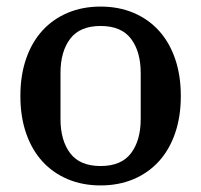

<svg xmlns="http://www.w3.org/2000/svg" viewBox="-20 -552 612 584"><path d="M286 -47Q349 -47 378.5 -86Q408 -125 408 -190V-330Q408 -395 378.5 -434Q349 -473 286 -473Q223 -473 193.5 -434Q164 -395 164 -330V-190Q164 -125 193.5 -86Q223 -47 286 -47ZM286 12Q231 12 186 -7Q141 -26 109 -61Q77 -96 59.5 -146.5Q42 -197 42 -260Q42 -323 59.5 -373.5Q77 -424 109 -459Q141 -494 186 -513Q231 -532 286 -532Q341 -532 386 -513Q431 -494 463 -459Q495 -424 512.5 -373.5Q530 -323 530 -260Q530 -197 512.5 -146.5Q495 -96 463 -61Q431 -26 386 -7Q341 12 286 12Z"/></svg>

Font: IBM Plex Serif Medm
Style: Regular
Weight: 500
Designer: Mike Abbink, Paul van der Laan, Pieter van Rosmalen
Foundry: Bold Monday
Version: Version 3.001